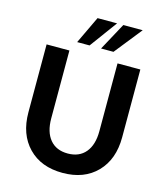

<svg xmlns="http://www.w3.org/2000/svg" viewBox="-137 -1055 997 1167"><g transform="rotate(15 361.5 -471.0)"><path d="M215.8 -292Q215.8 -206.1 255.4 -158.7Q294.9 -111.3 367.2 -111.3Q439.5 -111.3 479 -158.7Q518.6 -206.1 518.6 -292V-718.8H662.1V-292Q662.1 -153.3 582.5 -71.3Q502.9 10.7 367.2 10.7Q231.4 10.7 151.9 -71.3Q72.3 -153.3 72.3 -292V-718.8H215.8ZM248 -780.3 330.1 -953.1H453.1L326.2 -780.3ZM398.4 -780.3 492.2 -953.1H614.3L476.6 -780.3Z"/></g></svg>

Font: Min Sans Bold
Style: Regular
Weight: 700
Designer: Jinseong-Kim, NotoSansCJK, Nunito
Foundry: Jinseong-Kim
Version: Version 1.400;Glyphs 3.1.2 (3151)